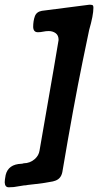

<svg xmlns="http://www.w3.org/2000/svg" viewBox="-77 -771 417 816"><path d="M-40 25Q-56 25 -57 4Q-57 -6 -53 -27Q-42 -73 14 -75Q20 -76 21 -76Q22 -76 23 -77Q51 -77 72 -96Q88 -111 91 -131Q172 -596 172 -601Q172 -621 159.5 -630Q147 -639 130 -639Q118 -639 106.5 -636.5Q95 -634 84 -634Q65 -634 64 -656Q64 -682 71 -701.5Q78 -721 101 -725L303 -751Q311 -751 315.5 -749.5Q320 -748 320 -738Q320 -706 302 -644L274 -509Q236 -324 188 -40Q182 -8 151 -1L148 0Q113 7 76 11L41 15Q33 17 25 17L0 21Q-17 25 -40 25Z"/></svg>

Font: Bangerz
Style: Regular
Weight: 400
Designer: vernon adams
Foundry: Vernon Adams
Version: Version 2.10;February 7, 2025;FontCreator 13.0.0.2683 64-bit